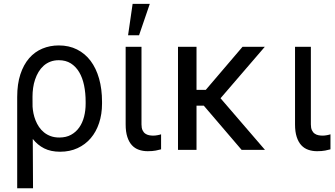

<svg xmlns="http://www.w3.org/2000/svg" viewBox="-20 -793 1773 1016"><path d="M71 -279.8Q71 -348.7 87.9 -399.9Q104.8 -451 134.2 -484.9Q163.7 -518.8 204 -535.7Q244.3 -552.6 291.2 -552.6Q345.2 -552.6 387.6 -531.2Q430 -509.9 459.3 -471.1Q488.6 -432.2 504.3 -377.1Q519.9 -322.1 519.9 -254.3V-244.3Q519.9 -188.9 504.4 -142.2Q489 -95.5 460.2 -61.8Q431.5 -28.1 390.4 -9.1Q349.4 9.9 298.3 9.9Q248.9 9.9 213.8 -7.8Q178.6 -25.6 153.4 -57.9L154.8 203.1H71ZM152.3 -228.7Q153.4 -211.6 157.1 -193Q160.9 -174.4 168.1 -156.1Q175.4 -137.8 186.4 -121.4Q197.4 -105.1 212.9 -92.5Q228.3 -79.9 248.4 -72.6Q268.5 -65.3 294 -65.3Q329.9 -65.3 356 -79.7Q382.1 -94.1 399.3 -118.6Q416.5 -143.1 424.9 -175.6Q433.2 -208.1 433.2 -244.3V-254.3Q433.2 -301.1 424.9 -341.4Q416.5 -381.7 399 -411.2Q381.4 -440.7 354.8 -457.6Q328.1 -474.4 291.2 -474.4Q266.3 -474.4 246.3 -466.6Q226.2 -458.8 210.8 -445Q195.3 -431.1 184.1 -412.5Q172.9 -393.8 165.7 -372.3Q158.4 -350.9 155.2 -327.6Q152 -304.3 152 -281.2Z M728.7 -545.5V-134.9Q728.7 -115.8 734.2 -104Q739.7 -92.3 748.8 -85.9Q757.8 -79.5 769 -77.4Q780.2 -75.3 791.2 -75.3Q796.5 -75.3 802.6 -76Q808.6 -76.7 814.5 -77.8Q820.3 -78.8 825.1 -80.1Q829.9 -81.3 832.4 -82.4V-2.8Q821.7 0.4 804.3 3.7Q786.9 7.1 761.4 7.1Q736.5 7.1 715 -0.4Q693.5 -7.8 678.1 -24.5Q662.6 -41.2 653.8 -68.4Q644.9 -95.5 644.9 -134.9V-545.5ZM681.8 -772.7H772.7L715.9 -606.5H657.7Z M1019.9 -317.5H1068.9L1263.5 -545.5H1381.4L1147 -273.1L1382.1 0H1258.5L1058.6 -233.7H1019.9V0H921.9V-545.5H1019.9Z M1625 -545.5V-134.9Q1625 -115.8 1630.5 -104Q1636 -92.3 1645.1 -85.9Q1654.1 -79.5 1665.3 -77.4Q1676.5 -75.3 1687.5 -75.3Q1692.8 -75.3 1698.9 -76Q1704.9 -76.7 1710.8 -77.8Q1716.6 -78.8 1721.4 -80.1Q1726.2 -81.3 1728.7 -82.4V-2.8Q1718 0.4 1700.6 3.7Q1683.2 7.1 1657.7 7.1Q1632.8 7.1 1611.3 -0.4Q1589.8 -7.8 1574.4 -24.5Q1558.9 -41.2 1550.1 -68.4Q1541.2 -95.5 1541.2 -134.9V-545.5Z"/></svg>

Font: Interop
Style: Regular
Weight: 400
Designer: Rasmus Andersson, Google, Jang Haemin
Foundry: jhaemin
Version: Version 1.008